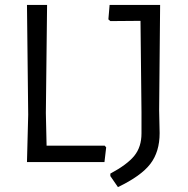

<svg xmlns="http://www.w3.org/2000/svg" viewBox="-20 -661 766 783"><path d="M413 -60 406 0H90L95 -193L90 -641H172L167 -200L170 -67H407ZM629 -212 631 -118Q631 -42 593 7.5Q555 57 461 102L430 57V47Q499 10 528 -26Q557 -62 557 -117V-204L553 -576L430 -575L422 -582L427 -641H633Z"/></svg>

Font: Alegreya Sans
Style: Regular
Weight: 400
Designer: Juan Pablo del Peral
Foundry: Huerta Tipografica
Version: Version 2.008; ttfautohint (v1.6)